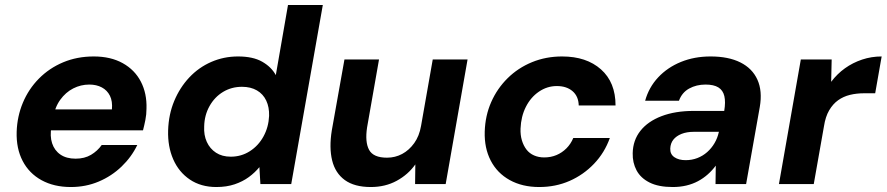

<svg xmlns="http://www.w3.org/2000/svg" viewBox="-20 -740 3565 772"><path d="M265 12Q197 12 147 -15.5Q97 -43 71 -93Q45 -143 47 -210Q49 -272 72 -327Q95 -382 136.5 -424Q178 -466 234 -489.5Q290 -513 357 -513Q425 -513 473.5 -486Q522 -459 546.5 -411.5Q571 -364 569 -303Q569 -280 564.5 -257.5Q560 -235 555 -216H146L161 -300H430Q433 -333 422 -355Q411 -377 389.5 -388.5Q368 -400 339 -400Q305 -400 274.5 -384.5Q244 -369 222 -338.5Q200 -308 192 -260L187 -231Q180 -193 189.5 -164Q199 -135 223 -118.5Q247 -102 284 -102Q320 -102 346 -117.5Q372 -133 389 -157H532Q509 -109 469 -70.5Q429 -32 377 -10Q325 12 265 12Z M850 12Q788 12 743.5 -18Q699 -48 676.5 -99.5Q654 -151 656 -216Q658 -280 680.5 -334Q703 -388 741 -428.5Q779 -469 829.5 -491Q880 -513 937 -513Q997 -513 1034 -492Q1071 -471 1089 -438L1138 -720H1278L1151 0H1027L1023 -68Q1005 -46 980.5 -28Q956 -10 923.5 1Q891 12 850 12ZM908 -110Q950 -110 984.5 -132Q1019 -154 1039.5 -191.5Q1060 -229 1062 -274Q1063 -309 1050.5 -335.5Q1038 -362 1013 -376.5Q988 -391 953 -391Q911 -391 877 -370.5Q843 -350 822.5 -313.5Q802 -277 801 -232Q799 -197 811.5 -169.5Q824 -142 848.5 -126Q873 -110 908 -110Z M1471 12Q1405 12 1366.5 -16Q1328 -44 1315.5 -95Q1303 -146 1314 -215L1365 -501H1504L1456 -228Q1447 -169 1464 -137.5Q1481 -106 1536 -106Q1569 -106 1597 -121Q1625 -136 1645.5 -164.5Q1666 -193 1673 -234L1720 -501H1860L1772 0H1649L1650 -79Q1621 -38 1575 -13Q1529 12 1471 12Z M2148 12Q2080 12 2029.5 -16Q1979 -44 1953 -94.5Q1927 -145 1929 -211Q1931 -275 1955 -329.5Q1979 -384 2021 -425.5Q2063 -467 2119 -490Q2175 -513 2240 -513Q2338 -513 2396.5 -461Q2455 -409 2455 -316H2307Q2306 -353 2282 -373.5Q2258 -394 2219 -394Q2180 -394 2147 -371.5Q2114 -349 2094.5 -310.5Q2075 -272 2073 -223Q2072 -197 2078.5 -175.5Q2085 -154 2097 -138.5Q2109 -123 2127.5 -115Q2146 -107 2168 -107Q2195 -107 2217.5 -116.5Q2240 -126 2257.5 -143.5Q2275 -161 2285 -185H2432Q2411 -126 2368.5 -81.5Q2326 -37 2270 -12.5Q2214 12 2148 12Z M2685 12Q2628 12 2592 -6Q2556 -24 2539.5 -55Q2523 -86 2524 -124Q2525 -176 2555 -214Q2585 -252 2640 -273Q2695 -294 2769 -294H2892Q2898 -330 2892.5 -353.5Q2887 -377 2868.5 -388.5Q2850 -400 2817 -400Q2780 -400 2751 -384Q2722 -368 2710 -335H2574Q2589 -389 2626.5 -429Q2664 -469 2718 -491Q2772 -513 2837 -513Q2909 -513 2957 -489Q3005 -465 3025.5 -419.5Q3046 -374 3035 -310L2980 0H2857L2858 -74Q2844 -55 2826 -39Q2808 -23 2786.5 -11.5Q2765 0 2739.5 6Q2714 12 2685 12ZM2737 -96Q2762 -96 2784 -104.5Q2806 -113 2823.5 -128.5Q2841 -144 2853 -164.5Q2865 -185 2870 -208L2871 -210H2770Q2741 -210 2720 -201.5Q2699 -193 2687.5 -178.5Q2676 -164 2675 -143Q2674 -120 2691.5 -108Q2709 -96 2737 -96Z M3112 0 3200 -501H3324L3322 -411Q3346 -443 3377.5 -465.5Q3409 -488 3446.5 -500.5Q3484 -513 3525 -513L3499 -365H3455Q3424 -365 3397.5 -358.5Q3371 -352 3350 -337Q3329 -322 3314 -296.5Q3299 -271 3293 -232L3252 0Z"/></svg>

Font: DM Sans 17pt ExtraBold
Style: Italic
Weight: 800
Italic angle: -10°
Version: Version 4.004;gftools[0.9.30]